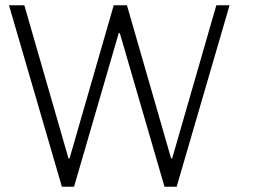

<svg xmlns="http://www.w3.org/2000/svg" viewBox="-20 -706 956 726"><path d="M798 -686 631 -107H627L460 -686H410L243 -107H239L72 -686H14L214 0H260L429 -581H433L602 0H648L848 -686H798Z"/></svg>

Font: ChivoLight
Style: Regular
Weight: 300
Designer: Hector Gatti
Foundry: Omnibus-Type
Version: Version 1.004;PS 001.004;hotconv 1.0.88;makeotf.lib2.5.64775